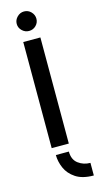

<svg xmlns="http://www.w3.org/2000/svg" viewBox="-133 -721 485 942"><g transform="rotate(-15 109.5 -250.0)"><path d="M219 183Q162 183 128 160.5Q94 138 79.5 104.5Q65 71 65 38H131Q131 79 157.5 99Q184 119 219 119ZM54 0V-539H141V0ZM96 -584Q76 -584 61 -598.5Q46 -613 46 -633Q46 -653 61 -668Q76 -683 96 -683Q117 -683 131.5 -668Q146 -653 146 -633Q146 -613 131.5 -598.5Q117 -584 96 -584Z"/></g></svg>

Font: Stick No Bills Medium
Style: Regular
Weight: 500
Version: Version 2.000